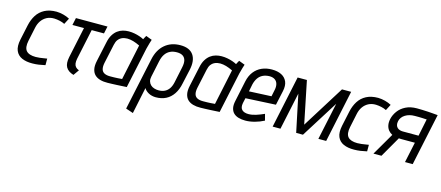

<svg xmlns="http://www.w3.org/2000/svg" viewBox="-50 -1039 4088 1781"><g transform="rotate(15 1993.5 -148.5)"><path d="M422 -420 452 -478Q424 -493 391.5 -501.5Q359 -510 325 -511Q258 -511 211.5 -486.5Q165 -462 137.5 -418.5Q110 -375 98 -319L67 -174Q53 -107 70.5 -66Q88 -25 130 -6.5Q172 12 231 11Q261 11 292 6.5Q323 2 353 -5V-68Q353 -68 343.5 -66.5Q334 -65 318.5 -62.5Q303 -60 283.5 -57.5Q264 -55 245 -55Q213 -55 190 -62.5Q167 -70 154 -85Q141 -100 138 -124.5Q135 -149 142 -182L170 -315Q178 -354 198 -383Q218 -412 249 -428.5Q280 -445 321 -444Q347 -443 374 -437Q401 -431 422 -420Z M621 -138 683 -430H801L816 -500H513L498 -430H609L546 -133Q540 -103 541.5 -79Q543 -55 553 -37Q563 -19 581.5 -6Q600 7 627 15L665 -39Q644 -47 632.5 -60Q621 -73 618.5 -92.5Q616 -112 621 -138Z M1244 -487 1186 -509Q1179 -498 1172.5 -485Q1166 -472 1166 -472Q1148 -482 1124.5 -490Q1101 -498 1074.5 -503Q1048 -508 1019 -508Q991 -508 963.5 -500.5Q936 -493 912.5 -475.5Q889 -458 871 -428.5Q853 -399 844 -354L804 -169Q793 -120 800 -86.5Q807 -53 827.5 -33Q848 -13 880 -4Q912 5 951 4Q968 4 991.5 3Q1015 2 1040 1Q1065 0 1086.5 -1.5Q1108 -3 1121.5 -3.5Q1135 -4 1134 -4L1218 -397Q1225 -427 1233 -452Q1241 -477 1244 -487ZM876 -165 916 -351Q923 -383 936 -400.5Q949 -418 965.5 -426.5Q982 -435 997.5 -437.5Q1013 -440 1024 -440Q1038 -440 1052.5 -437.5Q1067 -435 1081.5 -431Q1096 -427 1112 -420.5Q1128 -414 1145 -406L1073 -65Q1069 -65 1058.5 -64Q1048 -63 1032.5 -62Q1017 -61 998 -60.5Q979 -60 958 -60Q924 -60 903 -71Q882 -82 875.5 -105.5Q869 -129 876 -165Z M1626 -171 1657 -311Q1677 -403 1640.5 -455.5Q1604 -508 1516 -508Q1427 -508 1367 -457Q1307 -406 1287 -311L1180 190L1251 214L1304 -40Q1310 -28 1321.5 -17.5Q1333 -7 1347.5 1Q1362 9 1380 13.5Q1398 18 1417 18Q1473 18 1515 -3.5Q1557 -25 1585.5 -67.5Q1614 -110 1626 -171ZM1583 -313 1551 -161Q1543 -124 1526.5 -100Q1510 -76 1485 -63.5Q1460 -51 1426 -51Q1404 -51 1383.5 -57.5Q1363 -64 1349 -77.5Q1335 -91 1329 -111Q1323 -131 1329 -157L1362 -313Q1371 -355 1389.5 -382Q1408 -409 1436 -422.5Q1464 -436 1501 -436Q1537 -436 1558 -422Q1579 -408 1585.5 -381Q1592 -354 1583 -313Z M2136 -487 2078 -509Q2071 -498 2064.5 -485Q2058 -472 2058 -472Q2040 -482 2016.5 -490Q1993 -498 1966.5 -503Q1940 -508 1911 -508Q1883 -508 1855.5 -500.5Q1828 -493 1804.5 -475.5Q1781 -458 1763 -428.5Q1745 -399 1736 -354L1696 -169Q1685 -120 1692 -86.5Q1699 -53 1719.5 -33Q1740 -13 1772 -4Q1804 5 1843 4Q1860 4 1883.5 3Q1907 2 1932 1Q1957 0 1978.5 -1.5Q2000 -3 2013.5 -3.5Q2027 -4 2026 -4L2110 -397Q2117 -427 2125 -452Q2133 -477 2136 -487ZM1768 -165 1808 -351Q1815 -383 1828 -400.5Q1841 -418 1857.5 -426.5Q1874 -435 1889.5 -437.5Q1905 -440 1916 -440Q1930 -440 1944.5 -437.5Q1959 -435 1973.5 -431Q1988 -427 2004 -420.5Q2020 -414 2037 -406L1965 -65Q1961 -65 1950.5 -64Q1940 -63 1924.5 -62Q1909 -61 1890 -60.5Q1871 -60 1850 -60Q1816 -60 1795 -71Q1774 -82 1767.5 -105.5Q1761 -129 1768 -165Z M2213 -139 2224 -189 2513 -204 2543 -342Q2555 -398 2539 -435Q2523 -472 2486 -491Q2449 -510 2394 -510Q2340 -510 2296.5 -490.5Q2253 -471 2223.5 -433Q2194 -395 2182 -339L2140 -140Q2131 -99 2137.5 -70Q2144 -41 2162.5 -23Q2181 -5 2210 3.5Q2239 12 2276 12Q2317 12 2364 -0.5Q2411 -13 2453 -35L2437 -96Q2397 -78 2359.5 -66Q2322 -54 2288 -54Q2268 -54 2252 -59Q2236 -64 2225.5 -74.5Q2215 -85 2212 -101Q2209 -117 2213 -139ZM2467 -337 2453 -269 2239 -259 2253 -330Q2262 -366 2279 -391Q2296 -416 2323 -429.5Q2350 -443 2387 -444Q2420 -444 2440 -430Q2460 -416 2466.5 -391.5Q2473 -367 2467 -337Z M3068 -500 2814 -93 2731 -500H2642L2536 0H2611L2687 -357L2762 0H2827L3051 -357L2975 0H3050L3156 -500Z M3511 -420 3541 -478Q3513 -493 3480.5 -501.5Q3448 -510 3414 -511Q3347 -511 3300.5 -486.5Q3254 -462 3226.5 -418.5Q3199 -375 3187 -319L3156 -174Q3142 -107 3159.5 -66Q3177 -25 3219 -6.5Q3261 12 3320 11Q3350 11 3381 6.5Q3412 2 3442 -5V-68Q3442 -68 3432.5 -66.5Q3423 -65 3407.5 -62.5Q3392 -60 3372.5 -57.5Q3353 -55 3334 -55Q3302 -55 3279 -62.5Q3256 -70 3243 -85Q3230 -100 3227 -124.5Q3224 -149 3231 -182L3259 -315Q3267 -354 3287 -383Q3307 -412 3338 -428.5Q3369 -445 3410 -444Q3436 -443 3463 -437Q3490 -431 3511 -420Z M3786 -510Q3724 -510 3679 -487.5Q3634 -465 3607 -428Q3580 -391 3571 -350Q3564 -316 3569.5 -289Q3575 -262 3590.5 -243Q3606 -224 3628 -213L3504 0H3581L3695 -198Q3698 -198 3704.5 -197.5Q3711 -197 3718 -197Q3725 -197 3727 -197H3849L3807 0H3881L3987 -499Q3987 -499 3974 -500Q3961 -501 3939.5 -503Q3918 -505 3892 -506.5Q3866 -508 3838.5 -509Q3811 -510 3786 -510ZM3714 -269Q3700 -269 3686 -273Q3672 -277 3661.5 -286.5Q3651 -296 3646.5 -312Q3642 -328 3647 -351Q3656 -390 3693.5 -413.5Q3731 -437 3784 -437Q3802 -437 3821 -437Q3840 -437 3856.5 -436Q3873 -435 3884.5 -434.5Q3896 -434 3899 -434L3865 -269Z"/></g></svg>

Font: Advent Pro Medium
Style: Italic
Weight: 500
Italic angle: -12°
Version: Version 3.000